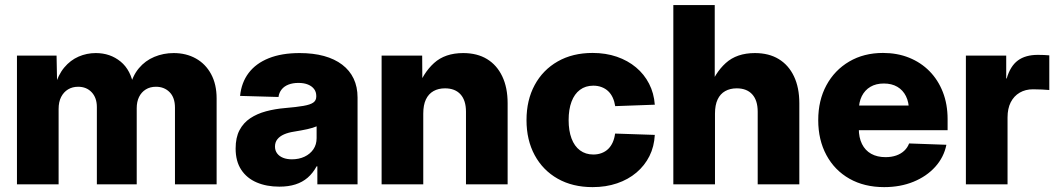

<svg xmlns="http://www.w3.org/2000/svg" viewBox="-20 -748 4290 779"><path d="M48.8 0V-522.5H209.5L211.9 -397.5H202.6Q215.8 -444.3 240.7 -474.1Q265.6 -503.9 298.8 -518.3Q332 -532.7 368.7 -532.7Q427.2 -532.7 469.5 -498Q511.7 -463.4 522.9 -394.5H507.3Q517.6 -440.4 543.5 -471.2Q569.3 -502 606.2 -517.3Q643.1 -532.7 684.6 -532.7Q735.4 -532.7 774.7 -510.7Q814 -488.8 836.4 -447.5Q858.9 -406.2 858.9 -348.6V0H689.9V-311Q689.9 -352.1 668.2 -374Q646.5 -396 612.8 -396Q588.9 -396 571.3 -385Q553.7 -374 544.2 -354.7Q534.7 -335.4 534.7 -309.1V0H373V-313.5Q373 -351.1 352.1 -373.5Q331.1 -396 296.9 -396Q273.9 -396 256.1 -385.3Q238.3 -374.5 228 -354.5Q217.8 -334.5 217.8 -305.7V0Z M1113.3 9.3Q1061.5 9.3 1021.5 -7.8Q981.4 -24.9 958.7 -59.3Q936 -93.8 936 -145.5Q936 -189.9 951.7 -219.7Q967.3 -249.5 995.1 -268.1Q1022.9 -286.6 1059.3 -296.4Q1095.7 -306.2 1136.7 -309.6Q1183.1 -313.5 1210.9 -318.4Q1238.8 -323.2 1251 -331.8Q1263.2 -340.3 1263.2 -356V-358.9Q1263.2 -375 1254.4 -386.7Q1245.6 -398.4 1229.5 -405Q1213.4 -411.6 1190.9 -411.6Q1168 -411.6 1150.4 -404.8Q1132.8 -397.9 1122.6 -385Q1112.3 -372.1 1109.9 -354.5L954.1 -358.9Q959.5 -413.1 988.8 -451.9Q1018.1 -490.7 1070.3 -511.7Q1122.6 -532.7 1195.8 -532.7Q1251 -532.7 1294.4 -520.8Q1337.9 -508.8 1368.4 -485.6Q1398.9 -462.4 1414.8 -429Q1430.7 -395.5 1430.7 -352.5V0H1267.6V-73.2H1264.6Q1249.5 -45.4 1228.3 -27.1Q1207 -8.8 1178.7 0.2Q1150.4 9.3 1113.3 9.3ZM1164.6 -101.6Q1192.9 -101.6 1215.6 -112.3Q1238.3 -123 1251.5 -142.3Q1264.6 -161.6 1264.6 -187.5V-235.4Q1257.8 -232.4 1248.3 -229.5Q1238.8 -226.6 1226.8 -223.9Q1214.8 -221.2 1201.2 -218.8Q1187.5 -216.3 1172.9 -213.9Q1149.9 -210.4 1132.6 -202.9Q1115.2 -195.3 1105.5 -183.1Q1095.7 -170.9 1095.7 -153.3Q1095.7 -137.2 1104.5 -125.5Q1113.3 -113.8 1128.7 -107.7Q1144 -101.6 1164.6 -101.6Z M1697.3 -287.1V0H1528.3V-522.5H1692.9L1693.8 -384.3H1672.9Q1696.3 -451.7 1741 -492.2Q1785.6 -532.7 1859.4 -532.7Q1916 -532.7 1956.1 -508.3Q1996.1 -483.9 2017.8 -438.2Q2039.6 -392.6 2039.6 -329.1V0H1870.6V-294.9Q1870.6 -340.8 1848.4 -365.2Q1826.2 -389.6 1785.6 -389.6Q1758.8 -389.6 1738.8 -378.4Q1718.8 -367.2 1708 -344.5Q1697.3 -321.8 1697.3 -287.1Z M2384.3 11.2Q2303.2 11.2 2242.9 -22.9Q2182.6 -57.1 2149.4 -118.4Q2116.2 -179.7 2116.2 -260.7Q2116.2 -341.8 2149.4 -403.1Q2182.6 -464.4 2242.9 -498.8Q2303.2 -533.2 2384.3 -533.2Q2438 -533.2 2482.7 -517.8Q2527.3 -502.4 2560.5 -474.6Q2593.8 -446.8 2613.5 -408.4Q2633.3 -370.1 2636.7 -323.2L2476.1 -317.4Q2473.1 -336.4 2466.1 -351.8Q2459 -367.2 2447.8 -377.9Q2436.5 -388.7 2421.1 -394.5Q2405.8 -400.4 2387.2 -400.4Q2355.5 -400.4 2333 -383.5Q2310.5 -366.7 2298.8 -335.4Q2287.1 -304.2 2287.1 -260.7Q2287.1 -217.8 2298.8 -186.3Q2310.5 -154.8 2333.3 -137.9Q2356 -121.1 2387.2 -121.1Q2405.8 -121.1 2421.1 -127Q2436.5 -132.8 2447.8 -143.8Q2459 -154.8 2466.1 -170.7Q2473.1 -186.5 2475.6 -206.1L2636.7 -200.7Q2634.3 -153.3 2615 -114.7Q2595.7 -76.2 2562.3 -47.9Q2528.8 -19.5 2483.6 -4.2Q2438.5 11.2 2384.3 11.2Z M2880.9 -287.1V0H2711.9V-727.5H2879.9V-384.3H2856.4Q2879.9 -451.7 2924.6 -492.2Q2969.2 -532.7 3043 -532.7Q3099.6 -532.7 3139.6 -508.3Q3179.7 -483.9 3201.4 -438.2Q3223.1 -392.6 3223.1 -329.1V0H3054.2V-294.9Q3054.2 -340.8 3032 -365.2Q3009.8 -389.6 2969.2 -389.6Q2942.4 -389.6 2922.4 -378.4Q2902.3 -367.2 2891.6 -344.5Q2880.9 -321.8 2880.9 -287.1Z M3567.4 11.2Q3486.8 11.2 3426.5 -22.9Q3366.2 -57.1 3333 -118.7Q3299.8 -180.2 3299.8 -260.7Q3299.8 -340.8 3333 -402.1Q3366.2 -463.4 3425.5 -498.3Q3484.9 -533.2 3562.5 -533.2Q3620.6 -533.2 3668.5 -513.9Q3716.3 -494.6 3751.2 -459.2Q3786.1 -423.8 3805.4 -374.5Q3824.7 -325.2 3824.7 -264.6V-219.7H3355.5V-319.8H3745.1L3668 -298.8Q3668 -333 3655.8 -357.7Q3643.6 -382.3 3620.8 -395.8Q3598.1 -409.2 3565.9 -409.2Q3534.2 -409.2 3511.5 -395.8Q3488.8 -382.3 3476.6 -357.9Q3464.4 -333.5 3464.4 -299.3V-226.1Q3464.4 -189.9 3477.3 -163.8Q3490.2 -137.7 3514.6 -124Q3539.1 -110.4 3572.8 -110.4Q3597.2 -110.4 3616.5 -117.2Q3635.7 -124 3648.9 -136.5Q3662.1 -148.9 3668.5 -166L3819.8 -160.6Q3809.6 -109.9 3774.4 -71Q3739.3 -32.2 3686 -10.5Q3632.8 11.2 3567.4 11.2Z M3898.9 0V-522.5H4062.5V-429.7H4064.5Q4079.1 -480 4109.9 -502.7Q4140.6 -525.4 4190.9 -525.4Q4204.1 -525.4 4215.6 -524.9Q4227.1 -524.4 4237.3 -523.4V-382.8Q4227.5 -383.8 4208 -384.8Q4188.5 -385.7 4170.9 -385.7Q4140.6 -385.7 4117.2 -372.1Q4093.8 -358.4 4080.8 -333Q4067.9 -307.6 4067.9 -271.5V0Z"/></svg>

Font: Inter 28pt ExtraBold
Style: Regular
Weight: 800
Designer: Rasmus Andersson
Foundry: rsms
Version: Version 4.001;git-66647c0bb